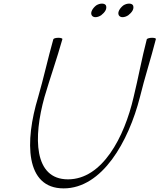

<svg xmlns="http://www.w3.org/2000/svg" viewBox="-20 -1017 882 1062"><path d="M564 -960C569 -970 569 -979 566 -987C562 -994 554 -997 544 -997C534 -997 523 -994 512 -987C502 -979 494 -970 489 -960C484 -950 483 -941 487 -933C491 -926 498 -922 508 -922C518 -922 530 -926 540 -933C550 -941 559 -950 564 -960ZM714 -960C719 -970 719 -979 716 -987C712 -994 704 -997 694 -997C684 -997 673 -994 662 -987C652 -979 644 -970 639 -960C634 -950 633 -941 637 -933C641 -926 648 -922 658 -922C668 -922 680 -926 690 -933C700 -941 709 -950 714 -960ZM275 -800C245 -694 222 -587 191 -480C116 -233 119 25 332 25C545 25 691 -233 754 -480C780 -587 815 -694 842 -800C844 -805 835 -808 821 -808C807 -808 794 -804 792 -800C764 -693 745 -586 719 -480C668 -258 546 -25 356 -25C166 -25 164 -258 226 -480C257 -586 295 -693 325 -800C327 -804 317 -808 304 -808C290 -808 277 -805 275 -800Z"/></svg>

Font: Nupuram Thin Italic
Style: Regular
Weight: 100
Designer: Santhosh Thottingal (santhosh.thottingal@gmail.com)
Foundry: SMC
Version: Version 1.000